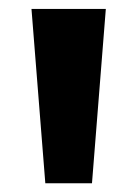

<svg xmlns="http://www.w3.org/2000/svg" viewBox="-20 -828 308 430"><path d="M81.5 -417.5 50.5 -808H217L186 -417.5Z"/></svg>

Font: Encode Sans Expanded
Style: Bold
Weight: 700
Width: 7
Designer: Multiple Designers
Foundry: Impallari Type
Version: Version 2.000